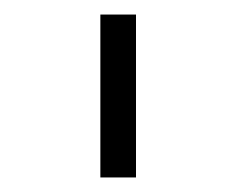

<svg xmlns="http://www.w3.org/2000/svg" viewBox="-20 -669 325 264"><path d="M118 -425H167V-649H118Z"/></svg>

Font: Grotesk 01 Extrafine
Style: Bold
Weight: 400
Designer: Frank Adebiaye, contributions by Jérémy Landes, Ariel Martín Pérez
Foundry: Velvetyne Type Foundry
Version: Version 3.000;Glyphs 3.1.2 (3150)